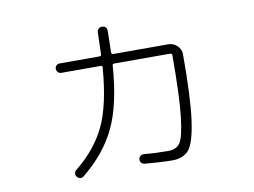

<svg xmlns="http://www.w3.org/2000/svg" viewBox="-72 -737 1145 864"><g transform="rotate(-10 500.0 -305.0)"><path d="M226.6 -459Q217.8 -459 211.4 -465.3Q205.1 -471.7 205.1 -481Q205.1 -490.2 211.4 -496.1Q217.8 -502 226.6 -502H409.2Q417 -502 417 -511.7Q419.9 -604.5 419.9 -609.4Q419.9 -619.1 426.3 -625.5Q432.6 -631.8 442.9 -631.8Q453.1 -631.8 459 -625.5Q464.8 -619.1 464.8 -609.4Q464.8 -574.2 462.9 -511.7Q462.9 -502 470.7 -502H722.7Q746.1 -502 763.2 -485.4Q780.3 -468.8 780.3 -446.3Q780.3 -246.1 766.6 -147Q752.9 -47.9 727.5 -16.1Q702.1 15.6 651.4 15.6Q601.6 15.6 524.4 8.8Q515.6 7.8 509.8 1Q503.9 -5.9 504.9 -15.1Q505.9 -24.4 513.7 -29.8Q521.5 -35.2 530.3 -34.2Q580.1 -29.3 640.6 -29.3Q676.8 -29.3 693.8 -53.7Q710.9 -78.1 721.7 -169.4Q732.4 -260.7 732.4 -447.3V-451.2Q732.4 -459 722.7 -459H468.8Q460 -459 460 -451.2Q447.3 -275.4 397.9 -171.4Q348.6 -67.4 245.1 16.6Q228.5 29.3 213.9 13.7Q208 6.8 209 -2.4Q210 -11.7 216.8 -16.6Q309.6 -90.8 355 -185.1Q400.4 -279.3 414.1 -451.2Q414.1 -459 406.2 -459Z"/></g></svg>

Font: Rounded Mgen+ 1m light
Style: Regular
Weight: 200
Designer: [Source Han Sans]
Ryoko NISHIZUKA  (kana & ideographs); Paul D. Hunt (Latin, Greek & Cyrillic); Wenlong ZHANG  (bopomofo
Version: Version 1.059.20150602